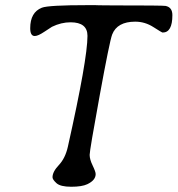

<svg xmlns="http://www.w3.org/2000/svg" viewBox="-20 -711 677 732"><path d="M637.2 -653.3Q637.2 -586.9 600.1 -586.9Q597.2 -586.9 564.9 -607.7Q532.7 -628.4 495.6 -628.4Q426.8 -628.4 407.7 -579.6Q397.9 -554.2 359.9 -345.9Q321.8 -137.7 321.8 -120.6Q321.8 -103.5 333.3 -79.8Q344.7 -56.2 344.7 -47.4Q344.7 -23.9 313 -8.8Q292.5 1 251.5 1Q210.4 1 195.3 -12.7Q180.2 -26.4 180.2 -35.2Q180.2 -56.2 204.6 -82Q229 -107.9 238.8 -151.9Q313.5 -485.4 313.5 -574.2Q313.5 -626 249 -626Q213.4 -626 178.2 -608.9Q174.3 -606.9 149.7 -590.3Q125 -573.7 112.8 -573.7Q112.8 -573.7 112.3 -573.7Q95.2 -573.7 95.2 -603.5Q95.2 -664.1 139.6 -681.6Q164.1 -691.4 315.9 -691.4H343.3L357.4 -690.9L413.6 -690.4Q600.6 -690.4 610.8 -688.5Q637.2 -683.6 637.2 -653.3Z"/></svg>

Font: Averia Libre Light
Style: Italic
Weight: 300
Italic angle: -8.5°
Version: Version 1.002